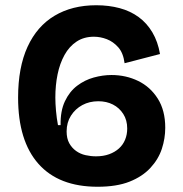

<svg xmlns="http://www.w3.org/2000/svg" viewBox="-20 -696 697 732"><path d="M352 16Q204 16 126.5 -71.5Q49 -159 49 -324Q49 -439 85 -517.5Q121 -596 188 -636Q255 -676 347 -676Q395 -676 436 -665Q477 -654 508.5 -631Q540 -608 561 -572.5Q582 -537 590 -490L455 -455Q450 -494 431 -515.5Q412 -537 387.5 -546.5Q363 -556 338 -556Q300 -556 272 -537.5Q244 -519 226 -486.5Q208 -454 199.5 -412.5Q191 -371 191 -324Q191 -302 193.5 -273.5Q196 -245 201 -219H211Q210 -273 227.5 -310Q245 -347 274 -369Q303 -391 337.5 -400.5Q372 -410 405 -410Q460 -410 506.5 -387.5Q553 -365 581.5 -320Q610 -275 610 -209Q610 -168 597 -128.5Q584 -89 553.5 -56Q523 -23 474 -3.5Q425 16 352 16ZM346 -100Q374 -100 396 -108Q418 -116 433.5 -130Q449 -144 457 -163.5Q465 -183 465 -206Q465 -238 450 -261.5Q435 -285 410.5 -297.5Q386 -310 355 -310Q321 -310 294 -295.5Q267 -281 250.5 -255Q234 -229 234 -195Q234 -168 244 -150Q254 -132 270 -120.5Q286 -109 306 -104.5Q326 -100 346 -100Z"/></svg>

Font: Bricolage Grotesque 96pt ExtraBold
Style: Bold
Weight: 700
Version: Version 1.001;gftools[0.9.33.dev8+g029e19f]